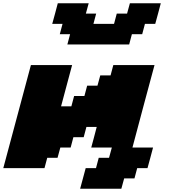

<svg xmlns="http://www.w3.org/2000/svg" viewBox="-20 -1020 1040 1165"><path d="M466.3 125H716.3L733.4 62.5H795.9L812.5 0H875Q880.9 -21 892.1 -62.5Q903.3 -104 908.7 -125H783.7Q805.7 -208.5 850.3 -375.2Q895 -542 917.5 -625H667.5L650.9 -562.5H588.4L571.3 -500H508.8L492.2 -437.5H429.7L413.1 -375H350.6Q361.8 -416.5 384 -500Q406.2 -583.5 417.5 -625H167.5Q139.6 -520.5 83.7 -312.3Q27.8 -104 0 0H250L266.6 -62.5H329.1L346.2 -125H408.7L425.3 -187.5H487.8L504.4 -250H566.9Q561.5 -229 550.5 -187.3Q539.6 -145.5 533.7 -125H658.7L641.6 -62.5H579.1L562.5 0H500Q494.1 21 483.2 62.5Q472.2 104 466.3 125ZM388.7 -750H763.7L780.3 -812.5H842.8L859.4 -875H921.9Q927.7 -896 939 -937.5Q950.2 -979 955.6 -1000H768.1L751 -937.5H688.5L671.9 -875H546.9L563.5 -937.5H501L518.1 -1000H330.6Q325.2 -979 314 -937.3Q302.7 -895.5 296.9 -875H359.4L342.8 -812.5H405.3Z"/></svg>

Font: Faithful 32x
Style: BoldOblique
Weight: 400
Foundry: Faithful Resource Pack
Version: Version 1.0; January 27, 2023